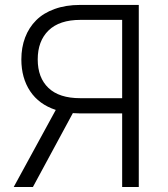

<svg xmlns="http://www.w3.org/2000/svg" viewBox="-20 -747 671 767"><path d="M534.4 0H468V-294H298.7Q284.1 -294 271 -295.1L111.5 0H34.8L202.8 -307.9Q135.7 -329.9 100.5 -382.6Q65.3 -435.4 65.3 -509.6Q65.3 -557.5 80.4 -597.3Q95.5 -637.1 124.5 -666Q153.4 -695 198.2 -711.1Q242.9 -727.3 299.7 -727.3H534.4ZM468 -354.8V-667.6H301.5Q217.3 -667.6 174 -625.4Q130.7 -583.1 130.7 -509.6Q130.7 -436.4 173.7 -395.6Q216.6 -354.8 300.4 -354.8Z"/></svg>

Font: Inter Light BETA
Style: Regular
Weight: 300
Designer: Rasmus Andersson
Foundry: rsms
Version: Version 3.011;git-f93a4a705